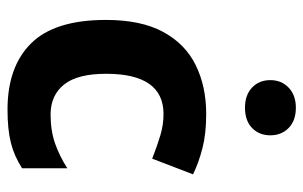

<svg xmlns="http://www.w3.org/2000/svg" viewBox="-166 -620 795 503"><g transform="rotate(90 231.5 -368.5)"><path d="M354 0.5Q319.3 9.3 267.1 9.3Q154.8 9.3 93.5 -52.5Q32.2 -114.3 32.2 -248.5Q32.2 -340.3 63.5 -398.2Q94.7 -456.1 150.4 -483.6Q206.1 -511.2 278.8 -511.2Q330.6 -511.2 368.9 -501.2Q407.2 -491.2 436 -477.1H437L436.5 -476.1L396 -370.6L395.5 -369.6L394.5 -370.1Q362.3 -382.8 334.5 -391.1Q306.6 -399.4 278.8 -399.4Q173.3 -399.4 173.3 -249Q173.3 -174.3 201.2 -139.2Q229 -104 278.8 -103.5Q321.8 -103.5 355 -115Q388.2 -126.5 419.4 -146.5L420.9 -147.5V-146V-29.3V-28.8Q404.8 -18.6 388.2 -11.2Q371.6 -3.9 354 0.5ZM262.2 -746.1Q295.9 -746.1 315.2 -727.3Q334.5 -708.5 334.5 -679.2Q334.5 -649.9 315.2 -631.3Q295.9 -612.8 262.2 -612.8Q229 -612.8 209.5 -631.3Q189.9 -649.9 189.9 -679.2Q189.9 -708.5 209.7 -727.3Q229.5 -746.1 262.2 -746.1Z"/></g></svg>

Font: MAUL Bold
Style: Bold
Weight: 700
Designer: MAUL
Version: Version 1.0; 2020; ttfautohint (v1.8.3)